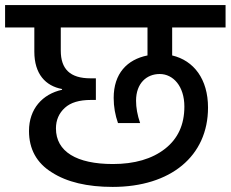

<svg xmlns="http://www.w3.org/2000/svg" viewBox="-44 -760 907 755"><path d="M-24 -652H91V-557C91 -469 135 -422 200 -410V-407C123 -390 70 -332 70 -245C70 -174 100 -119 160 -82C219 -44 299 -25 399 -25C627 -25 774 -146 774 -337C774 -449 718 -522 633 -542V-652H843V-740H-24ZM211 -336C234 -357 268 -367 314 -367H333V-452H312C231 -452 195 -489 195 -561V-652H536V-542C456 -526 403 -471 403 -375C403 -340 409 -307 420 -276H507C496 -308 491 -337 491 -364C491 -433 533 -469 584 -469C637 -469 681 -421 681 -341C681 -270 656 -215 605 -175C554 -135 485 -115 400 -115C257 -115 176 -164 176 -255C176 -288 188 -315 211 -336Z"/></svg>

Font: Poppins Medium
Style: Regular
Weight: 500
Designer: Ninad Kale (Devanagari), Jonny Pinhorn (Latin)
Foundry: Indian Type Foundry
Version: 4.004